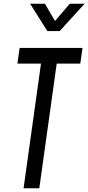

<svg xmlns="http://www.w3.org/2000/svg" viewBox="-20 -1006 472 1026"><path d="M233 -840H299L432 -986H353L274 -894L220 -986H141ZM106 0H190L283 -666H409L421 -750H85L73 -666H199Z"/></svg>

Font: Mohave
Style: Italic
Weight: 400
Italic angle: -8°
Designer: Gumpita Rahayu
Foundry: Tokotype
Version: Version 2.002;PS 002.002;hotconv 1.0.88;makeotf.lib2.5.64775